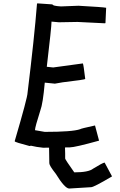

<svg xmlns="http://www.w3.org/2000/svg" viewBox="-20 -880 697 1112"><path d="M198.2 -860.4 284.2 -854.5Q284.2 -845.7 333 -842.8L434.6 -846.7Q577.1 -838.9 594.7 -835V-833L590.8 -747.1L588.9 -745.1H586.9L428.7 -752.9L321.3 -751L278.3 -754.9V-752.9Q278.3 -724.1 251 -493.2L288.1 -489.3L460 -512.7Q463.9 -505.4 473.6 -422.9Q473.6 -418.5 342.8 -403.3L297.9 -395.5L239.3 -401.4Q228.5 -279.3 213.9 -241.2Q182.6 -143.1 182.6 -126L239.3 -116.2Q399.9 -116.2 444.3 -131.8Q445.3 -134.8 530.3 -153.3L553.7 -65.4Q413.1 -26.4 383.8 -26.4L229.5 -24.4Q190.4 -28.3 159.2 -36.1L151.4 -34.2Q65.4 -56.6 65.4 -61.5V-63.5Q139.6 -316.4 139.6 -342.8Q178.7 -661.1 194.3 -858.4L196.3 -860.4ZM294.9 -60.5H351.6L353.5 -58.6H355.5L357.4 8.8V38.1Q357.4 43.9 410.2 118.2Q493.2 118.2 519.5 96.7Q574.2 63 585.9 61.5L628.9 141.6Q523.4 204.1 507.8 204.1L380.9 211.9Q355.5 211.9 302.7 126Q265.6 79.1 265.6 65.4L263.7 -56.6Q272 -60.5 294.9 -60.5Z"/></svg>

Font: ww_drahtTSB
Style: Regular
Weight: 400
Designer: Dr. Wolfgang Wiebecke
Version: Version 1.06 May 21, 2010, initial release